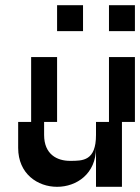

<svg xmlns="http://www.w3.org/2000/svg" viewBox="-20 -720 540 740"><path d="M100 -250H50V-150C50 -50 125 0 200 0C275 0 350 -50 350 -150V0H450V-250H500V-500H400V-250H350V-200C350 -100 300 -100 250 -100C200 -100 150 -125 150 -200V-250H200V-500H100ZM200 -600H300V-700H200ZM400 -600H500V-700H400Z"/></svg>

Font: LS-VG5000 Shifted
Style: Regular
Weight: 400
Designer: Justin Bihan, 2021
Foundry: Justin Bihan, 2021
Version: Version 1.000;Glyphs 3.1.2 (3151)